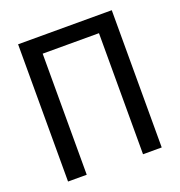

<svg xmlns="http://www.w3.org/2000/svg" viewBox="-118 -738 786 839"><g transform="rotate(-20 275.0 -319.0)"><path d="M492.7 0V-638.2H57.1V0H144V-563H405.8V0Z"/></g></svg>

Font: CodeNewRoman Nerd Font Mono
Style: Regular
Weight: 400
Monospace: yes
Designer: Sam Radian
Foundry: Code New Roman
Version: Version 2.00 November 29, 2014;Nerd Fonts 3.2.1